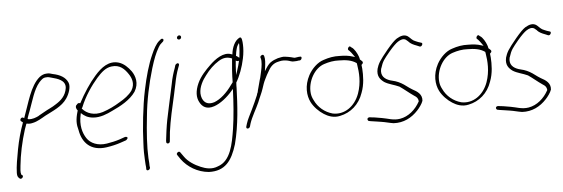

<svg xmlns="http://www.w3.org/2000/svg" viewBox="-57 -896 3953 1347"><g transform="rotate(-5 1919.5 -222.5)"><path d="M82 -206 94 -197V-194C73 -137 56 -75 44 -12C33 49 22 105 21 154C21 177 26 184 38 194C50 204 70 182 58 172L50 167L51 166C45 151 49 125 51 105C58 30 78 -65 104 -146L118 -185H125C136 -182 150 -183 165 -187C195 -193 229 -214 255 -229C310 -258 375 -283 411 -336C433 -367 450 -418 438 -446C422 -485 383 -506 333 -516C319 -520 307 -525 290 -523C272 -523 254 -515 240 -504C171 -447 145 -328 106 -225L100 -229C86 -237 71 -215 82 -206ZM130 -219V-222C136 -239 142 -257 149 -274C174 -340 193 -418 234 -466C250 -483 262 -497 285 -497C301 -499 310 -494 323 -491C361 -481 421 -466 415 -411C407 -355 371 -325 336 -303C307 -283 277 -272 252 -257C238 -249 224 -242 209 -233V-232C188 -222 164 -212 137 -215C134 -215 131 -216 130 -219ZM134 -210H135ZM285 -497H284ZM335 -298Z M479 -285C469 -272 476 -257 484 -247L485 -245L483 -240C466 -183 467 -149 479 -107C494 -19 552 45 664 29C698 24 734 16 763 6L804 -8C807 -10 811 -13 814 -18C822 -27 810 -35 799 -32L759 -18C732 -9 699 -2 668 3C604 13 553 -10 528 -48C503 -86 486 -142 503 -217L505 -226C526 -206 550 -190 590 -187C639 -183 687 -203 727 -223C786 -250 855 -287 893 -342C928 -399 910 -452 887 -486C865 -516 837 -544 802 -555C733 -576 677 -533 630 -479C588 -432 542 -362 507 -295C495 -300 489 -297 480 -285ZM520 -267C548 -339 600 -414 642 -462C675 -499 706 -528 748 -533C807 -541 840 -505 864 -469C881 -444 902 -400 872 -352C851 -322 816 -297 784 -279C744 -254 703 -234 660 -220C597 -200 544 -222 517 -254L514 -256ZM893 -342Z M967 -348C943 -235 927 -77 924 20C921 70 922 109 924 138C925 167 927 184 928 192V206C929 222 955 215 955 197L953 185C953 176 953 158 950 130C946 47 953 -54 965 -162C975 -271 1000 -390 1032 -496C1052 -560 1065 -596 1090 -639C1097 -651 1103 -659 1111 -665L1121 -674C1123 -676 1126 -679 1127 -683C1129 -691 1125 -696 1117 -696C1113 -696 1110 -694 1108 -692L1097 -683C1075 -665 1056 -629 1040 -592C1010 -526 986 -440 967 -348Z M1223 -695C1221 -687 1228 -680 1236 -680C1244 -680 1250 -685 1252 -693C1254 -701 1248 -709 1240 -709C1232 -709 1225 -704 1223 -695ZM1158 -373C1153 -350 1148 -326 1142 -299C1136 -272 1130 -246 1124 -216L1105 -126C1097 -86 1087 -12 1084 19V30C1086 45 1110 42 1110 24L1111 14C1112 7 1113 -11 1116 -39C1127 -121 1148 -213 1168 -299C1174 -325 1178 -350 1184 -374C1191 -412 1201 -450 1213 -481L1220 -500C1222 -503 1221 -507 1220 -510C1214 -521 1200 -512 1195 -504L1189 -484C1177 -452 1165 -413 1158 -373ZM1184 -371Z M1151 117C1150 121 1151 123 1153 125V126L1174 157C1216 214 1284 257 1364 264C1478 268 1528 201 1563 86C1598 -48 1605 -190 1609 -307V-322C1609 -327 1609 -333 1610 -341V-344C1636 -387 1659 -449 1671 -508C1679 -544 1681 -580 1680 -604C1679 -629 1677 -661 1662 -657C1626 -641 1605 -592 1600 -543L1594 -545C1540 -567 1478 -521 1439 -483C1406 -451 1368 -412 1346 -364C1321 -309 1321 -264 1339 -231C1356 -197 1387 -174 1441 -192C1486 -207 1535 -246 1573 -291L1583 -302L1582 -289C1579 -211 1572 -107 1559 -23C1542 84 1522 200 1431 230C1387 249 1343 237 1310 223C1269 206 1223 178 1197 139L1175 108C1173 106 1170 104 1167 104C1161 104 1153 110 1151 117ZM1404 -414C1431 -451 1465 -484 1501 -506C1536 -528 1566 -528 1596 -515L1595 -512C1590 -466 1585 -398 1585 -349L1584 -347L1571 -330C1535 -279 1490 -237 1444 -220H1443C1385 -202 1355 -240 1353 -290C1352 -337 1380 -384 1404 -414ZM1633 -578C1635 -588 1639 -598 1644 -606L1653 -619L1654 -605C1654 -580 1651 -551 1647 -516L1639 -521C1633 -526 1631 -529 1624 -531L1625 -535C1627 -550 1629 -565 1633 -578ZM1620 -499C1624 -494 1632 -492 1642 -495L1641 -489C1637 -471 1632 -452 1625 -432L1614 -397L1615 -431C1616 -452 1617 -472 1619 -489Z M1653 -30C1651 -22 1655 -16 1661 -16C1671 -16 1675 -20 1679 -29L1684 -47C1700 -97 1731 -145 1752 -193C1764 -225 1781 -257 1790 -286C1797 -308 1805 -332 1815 -351L1829 -379L1847 -410C1865 -442 1888 -458 1915 -464L1928 -467C1944 -471 1962 -470 1979 -467C1997 -464 2011 -454 2030 -457H2031C2040 -457 2054 -458 2060 -460H2068C2083 -463 2088 -490 2071 -486H2064C2055 -484 2045 -484 2036 -482H2035C2030 -482 2027 -483 2023 -484L2008 -488C2001 -490 1995 -491 1988 -492L1967 -495C1950 -498 1932 -492 1915 -489L1899 -483C1892 -480 1884 -478 1878 -474C1856 -463 1844 -448 1829 -425L1817 -406L1820 -427C1825 -462 1828 -491 1821 -514H1820C1817 -532 1790 -516 1794 -504H1795C1796 -496 1799 -492 1799 -479C1800 -451 1793 -418 1785 -384C1782 -370 1779 -357 1775 -346C1771 -327 1765 -312 1762 -297L1757 -279C1756 -273 1753 -256 1748 -252V-250V-249V-247C1733 -213 1719 -178 1702 -145C1687 -113 1668 -80 1659 -50ZM1750 -188Z M2126 -352C2087 -279 2094 -209 2117 -163C2135 -127 2170 -92 2202 -72C2230 -54 2270 -37 2316 -48C2390 -63 2452 -115 2479 -195C2502 -254 2502 -317 2499 -364L2496 -391L2499 -394C2520 -411 2494 -423 2488 -430C2487 -438 2486 -444 2483 -450V-451C2474 -476 2456 -507 2439 -518H2438L2430 -525C2422 -535 2405 -513 2413 -503L2421 -496C2427 -491 2438 -475 2446 -464L2456 -450L2439 -455C2412 -464 2383 -467 2349 -467C2308 -469 2272 -462 2234 -449C2191 -436 2150 -396 2126 -352ZM2124 -224C2115 -306 2166 -398 2236 -420C2269 -431 2305 -438 2341 -436C2389 -436 2430 -430 2463 -407L2464 -406L2466 -395C2475 -341 2481 -269 2454 -193C2422 -104 2346 -52 2265 -69C2210 -84 2164 -122 2140 -174C2132 -189 2126 -205 2124 -224ZM2421 -496H2420ZM2504 -410Z M2511 -18C2499 -11 2506 3 2512 5L2527 8C2553 11 2576 16 2600 19C2628 23 2657 32 2685 36C2755 40 2813 10 2858 -39C2873 -55 2893 -82 2900 -103C2905 -149 2870 -171 2836 -189C2823 -196 2811 -206 2798 -215C2776 -232 2751 -247 2723 -256L2686 -266C2650 -278 2619 -302 2631 -353L2632 -354C2648 -406 2659 -416 2701 -468C2729 -501 2751 -522 2765 -531C2785 -544 2804 -550 2821 -540L2839 -525V-524C2852 -510 2870 -501 2895 -492L2914 -484C2929 -479 2941 -505 2929 -509L2907 -516C2895 -521 2884 -525 2875 -530C2859 -540 2850 -554 2835 -564C2812 -577 2788 -571 2759 -554C2743 -544 2720 -521 2689 -484C2659 -448 2638 -420 2628 -404C2617 -386 2610 -369 2606 -354C2594 -302 2618 -277 2644 -258C2674 -239 2714 -232 2748 -216C2778 -196 2812 -166 2846 -143C2863 -133 2872 -123 2874 -103L2873 -100C2843 -45 2793 -1 2733 9C2685 17 2646 -1 2608 -7C2585 -10 2562 -16 2537 -18H2536L2522 -20C2519 -20 2514 -20 2511 -18ZM2686 36H2685ZM2835 -564Z M3031 -352C2992 -279 2999 -209 3022 -163C3040 -127 3075 -92 3107 -72C3135 -54 3175 -37 3221 -48C3295 -63 3357 -115 3384 -195C3407 -254 3407 -317 3404 -364L3401 -391L3404 -394C3425 -411 3399 -423 3393 -430C3392 -438 3391 -444 3388 -450V-451C3379 -476 3361 -507 3344 -518H3343L3335 -525C3327 -535 3310 -513 3318 -503L3326 -496C3332 -491 3343 -475 3351 -464L3361 -450L3344 -455C3317 -464 3288 -467 3254 -467C3213 -469 3177 -462 3139 -449C3096 -436 3055 -396 3031 -352ZM3029 -224C3020 -306 3071 -398 3141 -420C3174 -431 3210 -438 3246 -436C3294 -436 3335 -430 3368 -407L3369 -406L3371 -395C3380 -341 3386 -269 3359 -193C3327 -104 3251 -52 3170 -69C3115 -84 3069 -122 3045 -174C3037 -189 3031 -205 3029 -224ZM3326 -496H3325ZM3409 -410Z M3416 -18C3404 -11 3411 3 3417 5L3432 8C3458 11 3481 16 3505 19C3533 23 3562 32 3590 36C3660 40 3718 10 3763 -39C3778 -55 3798 -82 3805 -103C3810 -149 3775 -171 3741 -189C3728 -196 3716 -206 3703 -215C3681 -232 3656 -247 3628 -256L3591 -266C3555 -278 3524 -302 3536 -353L3537 -354C3553 -406 3564 -416 3606 -468C3634 -501 3656 -522 3670 -531C3690 -544 3709 -550 3726 -540L3744 -525V-524C3757 -510 3775 -501 3800 -492L3819 -484C3834 -479 3846 -505 3834 -509L3812 -516C3800 -521 3789 -525 3780 -530C3764 -540 3755 -554 3740 -564C3717 -577 3693 -571 3664 -554C3648 -544 3625 -521 3594 -484C3564 -448 3543 -420 3533 -404C3522 -386 3515 -369 3511 -354C3499 -302 3523 -277 3549 -258C3579 -239 3619 -232 3653 -216C3683 -196 3717 -166 3751 -143C3768 -133 3777 -123 3779 -103L3778 -100C3748 -45 3698 -1 3638 9C3590 17 3551 -1 3513 -7C3490 -10 3467 -16 3442 -18H3441L3427 -20C3424 -20 3419 -20 3416 -18ZM3591 36H3590ZM3740 -564Z"/></g></svg>

Font: Stray Cat
Style: LtCnObl
Weight: 300
Version: Version 1.0